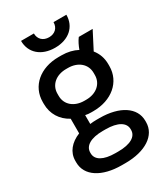

<svg xmlns="http://www.w3.org/2000/svg" viewBox="-223 -819 983 1126"><g transform="rotate(-30 268.5 -256.5)"><path d="M111 -720C111 -639 172 -585 265 -585C358 -585 418 -639 418 -720H331C331 -681 304 -656 265 -656C225 -656 198 -681 198 -720ZM42 -333C42 -265 77 -210 135 -179V-80C73 -55 35 -10 35 48V59C35 150 124 207 259 207H284C418 207 508 149 508 59V50C508 -40 419 -98 284 -98H263C247 -98 233 -97 219 -95V-155C231 -152 244 -151 258 -151H273C397 -151 486 -226 486 -333V-346C486 -388 473 -423 449 -453L510 -571H416C401 -551 390 -528 381 -503C351 -519 315 -528 274 -528H254C129 -528 42 -453 42 -346ZM141 -345C141 -405 190 -445 257 -445H270C338 -445 386 -404 386 -345V-330C386 -271 338 -230 270 -230H257C190 -230 141 -270 141 -330ZM135 50C135 5 181 -23 262 -23H281C363 -23 409 5 409 50V55C409 99 364 127 281 127H262C180 127 135 100 135 55Z"/></g></svg>

Font: Fixel Text Medium
Style: Regular
Weight: 500
Width: 4
Designer: AlfaBravo + MacPaw
Foundry: Kyrylo Tkachov, Marchela Mozhyna, Serhii Makarenko, Maria Weinstein, Zakhar Kryvoshyya
Version: Version 1.211